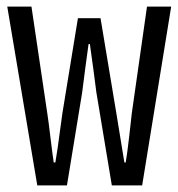

<svg xmlns="http://www.w3.org/2000/svg" viewBox="-20 -561 540 581"><path d="M92.8 0 2 -541H75.2L123 -218.8Q127 -193.4 132.8 -144Q138.7 -94.7 142.6 -69.3H147.5Q151.4 -91.8 154.8 -115.7Q158.2 -139.6 162.1 -169.4Q166 -199.2 168.9 -218.8L215.8 -505.9H284.2L332 -218.8Q344.7 -143.6 356.4 -69.3H360.4Q365.2 -97.7 371.1 -149.4Q377 -201.2 378.9 -218.8L424.8 -541H498L410.2 0H318.4L271.5 -282.2Q263.7 -344.7 252 -427.7H248Q238.3 -358.4 228.5 -280.3L182.6 0Z"/></svg>

Font: Gen Shin Gothic Monospace Normal
Style: Regular
Weight: 350
Designer: [Source Han Sans]
Ryoko NISHIZUKA  (kana & ideographs); Paul D. Hunt (Latin, Greek & Cyrillic); Wenlong ZHANG  (bopomofo
Version: Version 1.002.20150607